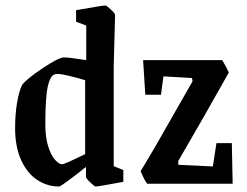

<svg xmlns="http://www.w3.org/2000/svg" viewBox="-20 -669 898 699"><path d="M35 -203Q35 -253 42 -294.5Q49 -336 60 -359Q77 -382 135.5 -421Q194 -460 213 -460Q232 -460 294 -450V-576L257 -590V-632Q354 -649 363 -649Q368 -649 383.5 -634.5Q399 -620 399 -614L394 -429V-64L429 -50V-7Q338 10 328 10Q324 10 308.5 -5Q293 -20 293 -25V-61Q280 -52 270 -43Q261 -36 230.5 -13Q200 10 195 10Q152 10 115.5 -14Q79 -38 57 -86Q35 -134 35 -203ZM290 -108V-377Q261 -386 226.5 -394Q192 -402 181 -399Q163 -395 154 -354Q145 -313 145 -217Q145 -169 155.5 -136Q166 -103 180.5 -87Q195 -71 206 -71Q215 -71 290 -108ZM492 -46Q541 -126 613 -254L681 -373L679 -385L575 -391L566 -324H509L501 -450H789Q806 -422 813 -405Q722 -242 629 -83V-69L755 -63L768 -148H824L827 0H516Q506 -12 492 -46Z"/></svg>

Font: Grenze Medium
Style: Regular
Weight: 500
Designer: Renata Polastri
Foundry: Omnibus-Type
Version: Version 1.002; ttfautohint (v1.8)